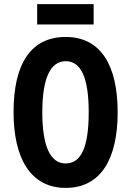

<svg xmlns="http://www.w3.org/2000/svg" viewBox="-20 -905 639 935"><path d="M436 -885H161V-786H436ZM553 -358C553 -585 472 -725 300 -725C134 -725 46 -600 46 -359C46 -134 129 10 300 10C471 10 553 -131 553 -358ZM186 -358C186 -523 225 -607 300 -607C375 -607 412 -526 412 -358C412 -189 375 -109 300 -109C225 -109 186 -193 186 -358Z"/></svg>

Font: Noto Sans Malayalam ExtraCondensed
Style: Bold
Weight: 700
Width: 2
Designer: Jelle Bosma - Monotype Design Team
Foundry: Monotype Imaging Inc.
Version: Version 2.104